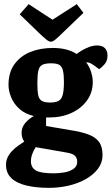

<svg xmlns="http://www.w3.org/2000/svg" viewBox="-20 -739 538 925"><path d="M216 166Q155 166 108 155Q61 144 35 119.5Q9 95 9 55Q9 35 17 18.5Q25 2 38.5 -12Q52 -26 67.5 -37Q83 -48 97 -57Q90 -66 87 -77Q84 -88 84 -99Q84 -127 103 -148Q122 -169 143 -180Q101 -190 74 -214Q47 -238 34 -269.5Q21 -301 21 -330Q21 -390 49.5 -429.5Q78 -469 126 -488.5Q174 -508 235 -508Q270 -508 299 -500.5Q328 -493 349 -479Q358 -486 374.5 -496Q391 -506 410.5 -513Q430 -520 447 -520Q473 -520 485.5 -507Q498 -494 498 -471Q498 -445 482.5 -428Q467 -411 457 -406L437 -421Q426 -429 416.5 -434Q407 -439 395 -439Q412 -416 419.5 -390.5Q427 -365 427 -344Q427 -294 399.5 -255.5Q372 -217 324.5 -195Q277 -173 216 -173H202V-132L319 -112Q371 -104 405 -91.5Q439 -79 456.5 -56Q474 -33 474 8Q474 45 452 74Q430 103 394 123.5Q358 144 312 155Q266 166 216 166ZM239 96Q261 96 287.5 92Q314 88 333 75.5Q352 63 352 40Q352 24 342 12.5Q332 1 301 -4L152 -30Q143 -17 136 1.5Q129 20 129 38Q129 68 152.5 82Q176 96 239 96ZM221 -245Q247 -245 261.5 -252.5Q276 -260 282 -281.5Q288 -303 288 -344Q288 -378 283.5 -398Q279 -418 266.5 -426Q254 -434 226 -434Q199 -434 184.5 -427Q170 -420 165 -400Q160 -380 160 -338Q160 -301 164 -281Q168 -261 181.5 -253Q195 -245 221 -245ZM225 -538Q216 -538 202 -549.5Q188 -561 166 -582L75 -670L118 -719L233 -644L350 -719L382 -677L283 -582Q262 -561 248 -549.5Q234 -538 225 -538Z"/></svg>

Font: Faustina
Style: Bold
Weight: 700
Designer: Alfonso Garcia
Foundry: http://www.omnibus-type.com
Version: Version 1.200